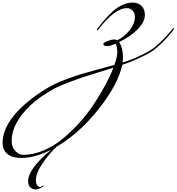

<svg xmlns="http://www.w3.org/2000/svg" viewBox="-582 -472 1364 1483"><path d="M294 51Q262 61 176 87.5Q90 114 54 126Q18 138 -51.5 164Q-121 190 -162 212Q-203 234 -254.5 268.5Q-306 303 -347 342Q-492 480 -492 616Q-492 664 -464 694Q-436 724 -402 724Q-326 724 -247.5 691Q-169 658 -101 602.5Q-33 547 30 477.5Q93 408 143.5 331.5Q194 255 232 184Q270 113 294 51ZM622 -98Q592 -71 514 -33.5Q436 4 362 29Q332 176 184 365Q36 554 -143 660Q-210 723 -257.5 795.5Q-305 868 -305 923Q-305 944 -295.5 958Q-286 972 -271 972Q-264 972 -257 966Q-250 960 -249 960Q-246 960 -246 963Q-246 969 -268 980Q-290 991 -306 991Q-330 991 -347.5 975.5Q-365 960 -365 927Q-365 834 -188 685Q-312 748 -420 748Q-485 748 -523.5 718Q-562 688 -562 632Q-562 480 -376 321Q-323 276 -267 239.5Q-211 203 -166.5 180.5Q-122 158 -56 134.5Q10 111 50.5 99Q91 87 173.5 64.5Q256 42 302 29Q324 -35 324 -68Q324 -107 312 -134Q267 -116 247 -116Q216 -116 216 -131Q216 -143 248 -155Q280 -167 299 -167Q314 -167 324 -162Q372 -182 416 -235Q460 -288 460 -341Q460 -372 442 -390.5Q424 -409 400 -409Q303 -409 178 -244Q174 -238 170 -238Q166 -238 166 -242Q166 -244 168 -248Q260 -368 321 -410Q382 -452 443 -452Q487 -452 512 -425.5Q537 -399 537 -357Q537 -301 479.5 -244Q422 -187 338 -147Q368 -102 368 -26Q368 -13 365 11Q435 -10 507.5 -45Q580 -80 614 -108Q685 -167 750 -248Q754 -254 758 -254Q762 -254 762 -250Q762 -248 760 -244Q708 -173 622 -98Z"/></svg>

Font: Miama Nueva
Style: Medium
Weight: 400
Italic angle: -28°
Version: Version 1.0